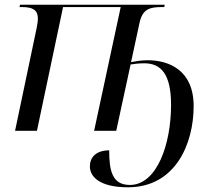

<svg xmlns="http://www.w3.org/2000/svg" viewBox="-20 -556 893 816"><path d="M524 240C725 240 803 56 803 -105C803 -259 697 -300 607 -300C579 -300 553 -295 537 -292L573 -459C586 -518 616 -526 669 -526H678L680 -536H65L63 -526H73C120 -526 141 -513 141 -477C141 -466 138 -449 136 -438L44 0H137L248 -526H493L380 0H474L535 -282C554 -285 573 -287 593 -287C664 -287 707 -242 707 -110C707 57 647 230 532 230C458 230 444 172 444 83C388 83 362 113 362 151C362 198 408 240 524 240Z"/></svg>

Font: Noto Serif Display
Style: Italic
Weight: 400
Italic angle: -12°
Designer: Monotype Design Team
Foundry: Monotype Imaging Inc.
Version: Version 2.009